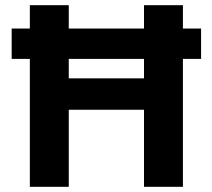

<svg xmlns="http://www.w3.org/2000/svg" viewBox="-20 -720 819 740"><path d="M25 -493V-610H755V-493ZM535 0V-700H685V0ZM95 0V-700H245V0ZM226 -297V-418H558V-297Z"/></svg>

Font: DM Sans 11pt Black
Style: Regular
Weight: 900
Version: Version 4.004;gftools[0.9.30]